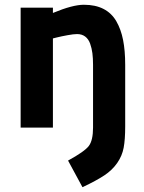

<svg xmlns="http://www.w3.org/2000/svg" viewBox="-20 -531 601 799"><path d="M200.2 0H65.9V-499H200.2V-477.1Q282.2 -511.2 329.1 -511.2Q377 -511.2 410.6 -493.9Q444.3 -476.6 463.9 -442.9Q483.4 -409.2 492.2 -364.7Q501 -320.3 501 -261.2V-4.9Q501 49.8 494.6 83.7Q488.3 117.7 467.8 147.2Q447.3 176.8 414.3 198.7Q381.3 220.7 323.2 248L263.2 137.2Q332 99.6 349.6 76.4Q367.2 53.2 367.2 0V-261.2Q367.2 -288.6 364.5 -309.6Q361.8 -330.6 355 -349.6Q348.1 -368.7 334.5 -378.9Q320.8 -389.2 300.8 -389.2Q286.1 -389.2 261 -384.5Q235.8 -379.9 217.8 -375.5L200.2 -371.1Z"/></svg>

Font: TitilliumText25L
Style: 999 wt
Weight: 900
Designer: Accademia di Belle Arti di Urbino and others
Foundry: Accademia di Belle Arti di Urbino and others.
Version: Version 25.000